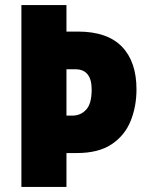

<svg xmlns="http://www.w3.org/2000/svg" viewBox="-20 -734 578 754"><path d="M516 -383Q516 -316 493 -259Q470 -202 418.5 -167.5Q367 -133 282 -133H241V0H64V-714H241V-610H286Q401 -610 458.5 -551Q516 -492 516 -383ZM264 -280Q297 -280 318.5 -303.5Q340 -327 340 -382Q340 -462 276 -462H241V-280Z"/></svg>

Font: Noto Sans Gurmukhi UI Condensed Black
Style: Regular
Weight: 900
Width: 3
Designer: Jelle Bosma - Monotype Design Team
Foundry: Monotype Imaging Inc.
Version: Version 2.004; ttfautohint (v1.8.4.7-5d5b)